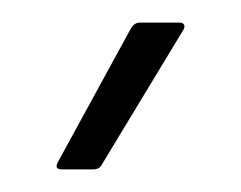

<svg xmlns="http://www.w3.org/2000/svg" viewBox="-20 -710 213 170"><path d="M35 -560Q28 -560 31 -566L96 -685Q99 -690 104 -690H139Q142 -690 143 -688Q144 -686 142 -683L70 -564Q68 -560 62 -560Z"/></svg>

Font: Sofia Sans Condensed Light
Style: Regular
Weight: 300
Designer: Botio Nikoltchev, Ani Petrova
Foundry: lettersoup
Version: Version 4.101